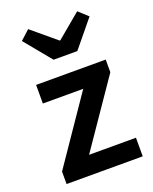

<svg xmlns="http://www.w3.org/2000/svg" viewBox="-141 -833 726 912"><g transform="rotate(-20 222.0 -377.0)"><path d="M35 0H420V-94H183L412 -428V-492H60V-398H264L35 -63ZM179 -576H299L410 -711L363 -754L241 -652H237L115 -754L68 -711Z"/></g></svg>

Font: Source Sans Pro Semibold
Style: Regular
Weight: 600
Designer: Paul D. Hunt
Foundry: Adobe Systems Incorporated
Version: Version 3.006;hotconv 1.0.111;makeotfexe 2.5.65597